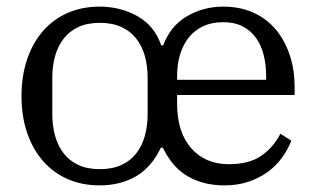

<svg xmlns="http://www.w3.org/2000/svg" viewBox="-20 -548 955 580"><path d="M281 12Q228 12 184.5 -7Q141 -26 110 -61.5Q79 -97 62 -146.5Q45 -196 45 -258Q45 -319 62 -369Q79 -419 110 -454.5Q141 -490 184.5 -509Q228 -528 281 -528Q344 -528 395.5 -499Q447 -470 467 -411H473Q495 -470 545 -499Q595 -528 654 -528Q705 -528 745 -510Q785 -492 812.5 -459.5Q840 -427 855 -382.5Q870 -338 870 -285V-261H515V-235Q515 -149 557.5 -100.5Q600 -52 671 -52Q733 -52 769.5 -77.5Q806 -103 827 -144L860 -123Q850 -97 832.5 -72.5Q815 -48 790 -29.5Q765 -11 732 0.5Q699 12 658 12Q594 12 547 -15.5Q500 -43 472 -102H466Q438 -43 391 -15.5Q344 12 281 12ZM282 -37Q319 -37 346.5 -49.5Q374 -62 391.5 -84.5Q409 -107 417.5 -137.5Q426 -168 426 -203V-313Q426 -349 417.5 -379Q409 -409 391.5 -431.5Q374 -454 346.5 -466.5Q319 -479 282 -479Q244 -479 217 -466.5Q190 -454 172.5 -431.5Q155 -409 146.5 -379Q138 -349 138 -313V-203Q138 -168 146.5 -137.5Q155 -107 172.5 -84.5Q190 -62 217 -49.5Q244 -37 282 -37ZM515 -307H784V-318Q784 -352 776.5 -382Q769 -412 753 -434Q737 -456 712.5 -468.5Q688 -481 654 -481Q620 -481 594 -469Q568 -457 550.5 -435Q533 -413 524 -383.5Q515 -354 515 -319Z"/></svg>

Font: IBM Plex Serif
Style: Regular
Weight: 400
Designer: Mike Abbink, Paul van der Laan, Pieter van Rosmalen
Foundry: Bold Monday
Version: Version 3.001